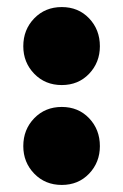

<svg xmlns="http://www.w3.org/2000/svg" viewBox="-20 -512 349 544"><path d="M155 12Q108 12 77 -20Q46 -52 46 -98Q46 -145 77 -177Q108 -209 155 -209Q202 -209 232.5 -177Q263 -145 263 -98Q263 -52 232.5 -20Q202 12 155 12ZM155 -271Q108 -271 77 -303Q46 -335 46 -381Q46 -428 77 -460Q108 -492 155 -492Q202 -492 232.5 -460Q263 -428 263 -381Q263 -335 232.5 -303Q202 -271 155 -271Z"/></svg>

Font: Outfit Thin Black
Style: Regular
Weight: 900
Version: Version 1.100;gftools[0.9.27]